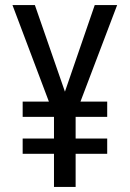

<svg xmlns="http://www.w3.org/2000/svg" viewBox="-20 -734 512 754"><path d="M235 -374 352 -714H440L296 -335H401V-275H277V-190H401V-130H277V0H192V-130H69V-190H192V-275H69V-335H172L29 -714H117Z"/></svg>

Font: Noto Sans Arabic Condensed
Style: Regular
Weight: 400
Width: 3
Designer: Monotype Design Team, Nadine Chahine, Nizar Qandah and Khaled Hosny
Foundry: Monotype Imaging Inc.
Version: Version 2.012